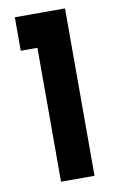

<svg xmlns="http://www.w3.org/2000/svg" viewBox="-82 -745 481 791"><g transform="rotate(-10 159.0 -350.0)"><path d="M248 0H107.9V-560.1H38.1V-700.2H248Z"/></g></svg>

Font: Righteous
Style: Regular
Weight: 400
Version: Version 1.000